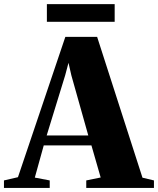

<svg xmlns="http://www.w3.org/2000/svg" viewBox="-72 -926 779 946"><path d="M16.5 -53 250 -744.5H406.5L630 -50.5L686.5 -37V0H353V-37L424 -51.5L378.5 -209.5H143.5L99.5 -51L173 -37V0H-52.5V-37ZM363 -258.5 279.5 -555 265.5 -616.5 249 -554.5 158 -258.5ZM493 -905.5V-818.5H159V-905.5Z"/></svg>

Font: Merriweather 96pt Black
Style: Regular
Weight: 900
Version: Version 2.100